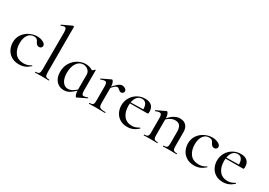

<svg xmlns="http://www.w3.org/2000/svg" viewBox="8 -1521 3259 2330"><g transform="rotate(30 1637.0 -356.5)"><path d="M35 -185Q35 -249 68 -296.5Q101 -344 153 -369.5Q205 -395 259 -395Q304 -395 341 -376.5Q378 -358 378 -330Q378 -315 367 -304Q356 -293 337 -293Q305 -293 287 -332Q276 -355 263 -365Q250 -375 224 -375Q172 -375 142 -331.5Q112 -288 112 -216Q112 -133 152.5 -80Q193 -27 276 -27Q331 -27 376 -58H378Q381 -58 383.5 -55Q386 -52 383 -50Q348 -18 312 -3Q276 12 232 12Q167 12 122.5 -16.5Q78 -45 56.5 -90Q35 -135 35 -185Z M453 -12Q490 -12 501.5 -25.5Q513 -39 513 -81L514 -595Q514 -631 507 -646.5Q500 -662 483 -662Q466 -662 440 -649H439Q435 -649 432.5 -654.5Q430 -660 434 -661L568 -724L572 -725Q575 -725 579.5 -722Q584 -719 584 -715V-81Q584 -39 595.5 -25.5Q607 -12 643 -12Q647 -12 647 -6Q647 0 643 0Q620 0 606 -1L548 -2L492 -1Q478 0 453 0Q451 0 451 -6Q451 -12 453 -12Z M711 -162Q711 -234 744.5 -288Q778 -342 830.5 -370.5Q883 -399 938 -399Q973 -399 1005 -386Q1037 -373 1059 -350L1008 -292Q1008 -329 980 -354Q952 -379 913 -379Q857 -379 822.5 -327Q788 -275 788 -193Q788 -118 817 -73Q846 -28 896 -28Q955 -28 1025 -100L1033 -93Q989 -45 948.5 -17Q908 11 857 11Q795 11 753 -34.5Q711 -80 711 -162ZM1008 -81V-360Q1032 -368 1044 -375Q1056 -382 1066 -396Q1067 -397 1069 -397Q1071 -397 1073.5 -395.5Q1076 -394 1076 -393V-107Q1076 -75 1083.5 -61Q1091 -47 1109 -47Q1122 -47 1158 -60L1160 -61Q1163 -61 1164.5 -56Q1166 -51 1163 -50L1040 10L1036 11Q1026 11 1017 -15Q1008 -41 1008 -81Z M1449 -395Q1472 -395 1492 -381.5Q1512 -368 1512 -349Q1512 -334 1502 -323.5Q1492 -313 1475 -313Q1464 -313 1457 -317.5Q1450 -322 1439 -331Q1429 -340 1422.5 -344Q1416 -348 1405 -348Q1391 -348 1373.5 -333.5Q1356 -319 1315 -271L1309 -282Q1363 -347 1393.5 -371Q1424 -395 1449 -395ZM1209 -12Q1234 -12 1246.5 -17.5Q1259 -23 1263.5 -37.5Q1268 -52 1268 -81V-276Q1268 -309 1260.5 -323.5Q1253 -338 1235 -338Q1218 -338 1182 -324H1180Q1177 -324 1175.5 -329Q1174 -334 1177 -335L1300 -394L1306 -395Q1316 -395 1326.5 -371.5Q1337 -348 1337 -310V-81Q1337 -52 1344.5 -37.5Q1352 -23 1372 -17.5Q1392 -12 1432 -12Q1435 -12 1435 -6Q1435 0 1432 0Q1399 0 1379 -1L1303 -2L1247 -1Q1233 0 1209 0Q1206 0 1206 -6Q1206 -12 1209 -12Z M1558 -181Q1558 -240 1586.5 -289Q1615 -338 1664 -366.5Q1713 -395 1773 -395Q1832 -395 1863 -365.5Q1894 -336 1894 -281Q1894 -253 1882 -253H1813Q1817 -312 1797.5 -343.5Q1778 -375 1739 -375Q1690 -375 1662.5 -333.5Q1635 -292 1635 -220Q1635 -132 1675.5 -80Q1716 -28 1791 -28Q1820 -28 1841 -35.5Q1862 -43 1890 -59H1891Q1894 -59 1896.5 -55.5Q1899 -52 1897 -49Q1861 -17 1825 -2.5Q1789 12 1747 12Q1688 12 1645 -14.5Q1602 -41 1580 -85.5Q1558 -130 1558 -181ZM1611 -267 1835 -271V-253L1612 -252Z M2246 -12Q2271 -12 2283.5 -17.5Q2296 -23 2300.5 -37.5Q2305 -52 2305 -81V-238Q2305 -296 2284 -323Q2263 -350 2217 -350Q2182 -350 2146.5 -329Q2111 -308 2086 -273L2082 -285Q2166 -399 2258 -399Q2313 -399 2343.5 -366.5Q2374 -334 2374 -276V-81Q2374 -52 2378.5 -37.5Q2383 -23 2395.5 -17.5Q2408 -12 2434 -12Q2437 -12 2437 -6Q2437 0 2434 0Q2410 0 2395 -1L2340 -2L2285 -1Q2270 0 2246 0Q2243 0 2243 -6Q2243 -12 2246 -12ZM1977 -12Q2002 -12 2014.5 -17.5Q2027 -23 2031.5 -37.5Q2036 -52 2036 -81V-276Q2036 -309 2028.5 -323.5Q2021 -338 2003 -338Q1986 -338 1950 -324H1948Q1945 -324 1943.5 -329Q1942 -334 1945 -335L2068 -394L2074 -395Q2084 -395 2094.5 -371.5Q2105 -348 2105 -310V-81Q2105 -52 2109.5 -37.5Q2114 -23 2126.5 -17.5Q2139 -12 2165 -12Q2168 -12 2168 -6Q2168 0 2165 0Q2141 0 2126 -1L2071 -2L2015 -1Q2001 0 1977 0Q1974 0 1974 -6Q1974 -12 1977 -12Z M2489 -185Q2489 -249 2522 -296.5Q2555 -344 2607 -369.5Q2659 -395 2713 -395Q2758 -395 2795 -376.5Q2832 -358 2832 -330Q2832 -315 2821 -304Q2810 -293 2791 -293Q2759 -293 2741 -332Q2730 -355 2717 -365Q2704 -375 2678 -375Q2626 -375 2596 -331.5Q2566 -288 2566 -216Q2566 -133 2606.5 -80Q2647 -27 2730 -27Q2785 -27 2830 -58H2832Q2835 -58 2837.5 -55Q2840 -52 2837 -50Q2802 -18 2766 -3Q2730 12 2686 12Q2621 12 2576.5 -16.5Q2532 -45 2510.5 -90Q2489 -135 2489 -185Z M2898 -181Q2898 -240 2926.5 -289Q2955 -338 3004 -366.5Q3053 -395 3113 -395Q3172 -395 3203 -365.5Q3234 -336 3234 -281Q3234 -253 3222 -253H3153Q3157 -312 3137.5 -343.5Q3118 -375 3079 -375Q3030 -375 3002.5 -333.5Q2975 -292 2975 -220Q2975 -132 3015.5 -80Q3056 -28 3131 -28Q3160 -28 3181 -35.5Q3202 -43 3230 -59H3231Q3234 -59 3236.5 -55.5Q3239 -52 3237 -49Q3201 -17 3165 -2.5Q3129 12 3087 12Q3028 12 2985 -14.5Q2942 -41 2920 -85.5Q2898 -130 2898 -181ZM2951 -267 3175 -271V-253L2952 -252Z"/></g></svg>

Font: Cormorant Infant Medium
Style: Regular
Weight: 500
Designer: Christian Thalmann (Catharsis Fonts)
Foundry: Catharsis Fonts
Version: Version 4.000